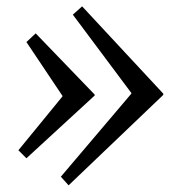

<svg xmlns="http://www.w3.org/2000/svg" viewBox="-20 -568 561 596"><path d="M486.8 -277.3 234.9 -548.3 206.1 -522.5 387.7 -279.3V-277.3L168.9 -19.5L192.9 7.3L486.8 -273.4ZM273.9 -274.4 90.8 -464.4 62 -437.5 173.8 -270.5V-268.6L37.1 -101.6L62 -76.7L273.9 -271.5Z"/></svg>

Font: Lora Italic
Style: Regular
Weight: 400
Italic angle: -3°
Designer: Olga Karpushina, Alexei Vanyashin
Foundry: Cyreal
Version: Version 1.011;PS 001.011;hotconv 1.0.70;makeotf.lib2.5.58329